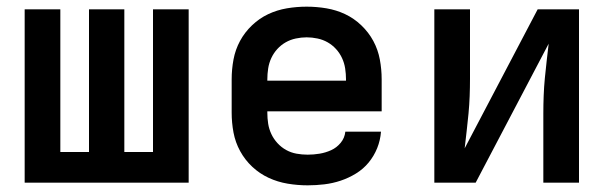

<svg xmlns="http://www.w3.org/2000/svg" viewBox="-20 -548 1840 576"><path d="M54 0V-520H161V-92H247V-520H353V-92H439V-520H546V0Z M903 8Q873 8 843 3Q813 -2 786 -14.5Q759 -27 737 -47.5Q715 -68 700.5 -94.5Q686 -121 680.5 -150.5Q675 -180 675 -210V-310Q675 -340 680.5 -369.5Q686 -399 700 -425Q714 -451 736 -472Q758 -493 784.5 -505.5Q811 -518 840.5 -523Q870 -528 900 -528Q930 -528 959.5 -523Q989 -518 1015.5 -505.5Q1042 -493 1064 -472Q1086 -451 1100 -425Q1114 -399 1119.5 -369.5Q1125 -340 1125 -310V-214H782V-210Q782 -193 784.5 -177Q787 -161 794 -146Q801 -131 812.5 -118.5Q824 -106 838.5 -98Q853 -90 869.5 -87Q886 -84 903 -84Q921 -84 939 -87Q957 -90 973.5 -97.5Q990 -105 1002 -119.5Q1014 -134 1016 -153H1123Q1121 -127 1111.5 -103.5Q1102 -80 1086 -60.5Q1070 -41 1048 -27.5Q1026 -14 1002 -6Q978 2 953 5Q928 8 903 8ZM782 -306H1018V-310Q1018 -326 1015.5 -342.5Q1013 -359 1006 -374Q999 -389 988 -401Q977 -413 963 -421Q949 -429 932.5 -432.5Q916 -436 900 -436Q884 -436 867.5 -432.5Q851 -429 837 -421Q823 -413 812 -401Q801 -389 794 -374Q787 -359 784.5 -342.5Q782 -326 782 -310Z M1283 0V-520H1390V-312Q1390 -286 1389 -259.5Q1388 -233 1385.5 -207Q1383 -181 1380 -155Q1377 -129 1374 -103L1593 -520H1717V0H1610V-208Q1610 -234 1611 -260.5Q1612 -287 1614.5 -313Q1617 -339 1620 -365Q1623 -391 1626 -417L1407 0Z"/></svg>

Font: Iosevka SS04 Semibold Extended
Style: Regular
Weight: 600
Width: 7
Monospace: yes
Designer: Belleve Invis
Foundry: Belleve Invis
Version: Version 19.0.0; ttfautohint (v1.8.4)